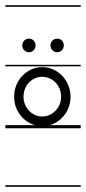

<svg xmlns="http://www.w3.org/2000/svg" viewBox="-23 -483 329 735"><path d="M221.2 -309C221.2 -324 210.2 -335 196.2 -335C181.2 -335 170.2 -324 170.2 -309C170.2 -295 181.2 -283 196.2 -283C210.2 -283 221.2 -295 221.2 -309ZM113.2 -309C113.2 -324 102.2 -335 88.2 -335C73.2 -335 62.2 -324 62.2 -309C62.2 -295 73.2 -283 88.2 -283C102.2 -283 113.2 -295 113.2 -309ZM139 -189C178 -189 211 -156 211 -113C211 -71 178 -37 139 -37C99 -37 67 -71 67 -113C67 -156 99 -189 139 -189ZM139 -226C79 -226 31 -175 31 -113C31 -61.2 64.4 -17.2 110.4 -4H-2.5V8H286V-4H167.5C213 -17 247 -60.3 247 -112V-113C247 -175 198 -226 139 -226ZM-2.5 226V232H286V226ZM-2.5 -235V-229H286V-235ZM-2.5 -463V-457H286V-463Z"/></svg>

Font: LetsTraceRuled
Style: Medium
Weight: 500
Version: Version 003.000